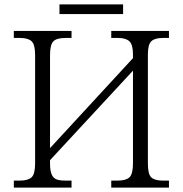

<svg xmlns="http://www.w3.org/2000/svg" viewBox="-20 -855 834 875"><path d="M251 -835H541V-791H251ZM43 -32H71Q108 -32 124 -47Q140 -62 140 -111V-604Q140 -652 124 -667Q108 -682 71 -682H43V-714H306V-682H277Q239 -682 223.5 -667Q208 -652 208 -604V-180L586 -590V-607Q586 -652 569.5 -667Q553 -682 518 -682H487V-714H750V-682H722Q686 -682 670 -667.5Q654 -653 654 -607V-109Q654 -61 669.5 -46.5Q685 -32 722 -32H750V0H487V-32H517Q554 -32 570 -47Q586 -62 586 -111V-533L208 -125V-111Q208 -77 215.5 -60Q223 -43 237.5 -37.5Q252 -32 278 -32H306V0H43Z"/></svg>

Font: Noto Serif Light
Style: Regular
Weight: 300
Designer: Monotype Design Team
Foundry: Monotype Imaging Inc.
Version: Version 1.001